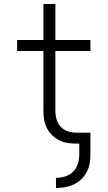

<svg xmlns="http://www.w3.org/2000/svg" viewBox="-20 -721 540 964"><path d="M261 223V172Q284 172 307 165Q330 158 346.5 141.5Q363 125 370.5 102Q378 79 378 55V0H362Q340 0 318 -3.5Q296 -7 276.5 -17Q257 -27 241 -43Q225 -59 215 -79Q205 -99 201.5 -120.5Q198 -142 198 -165V-465H66V-520H198V-701H258V-520H434V-465H258V-165Q258 -143 264 -122Q270 -101 284.5 -85Q299 -69 320 -62Q341 -55 362 -55H434V55Q434 78 430 100.5Q426 123 415 143.5Q404 164 387 180Q370 196 349.5 205.5Q329 215 306.5 219Q284 223 261 223Z"/></svg>

Font: Iosevka Fixed SS04 Light
Style: Regular
Weight: 300
Monospace: yes
Designer: Belleve Invis
Foundry: Belleve Invis
Version: Version 32.5.0